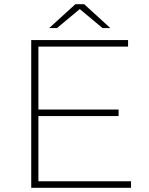

<svg xmlns="http://www.w3.org/2000/svg" viewBox="-20 -890 708 910"><path d="M358 -847 466 -757H503L379 -870H337L213 -757H250ZM162 -31V-340H542V-371H162V-669H587V-700H128V0H601V-31Z"/></svg>

Font: Talent ExtraLight
Style: Regular
Weight: 200
Designer: Mike Powis
Version: Version 1.001;hotconv 1.0.109;makeotfexe 2.5.65596